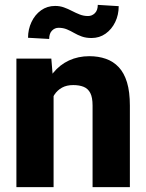

<svg xmlns="http://www.w3.org/2000/svg" viewBox="-20 -769 602 789"><path d="M200.2 -415.5V0H47.4V-528.3H190.9ZM180.2 -282.7 142.1 -281.7Q142.1 -341.3 156.7 -388.7Q171.4 -436 198.5 -469.5Q225.6 -502.9 263.4 -520.5Q301.3 -538.1 347.2 -538.1Q384.3 -538.1 415 -527.3Q445.8 -516.6 468 -492.9Q490.2 -469.2 502 -430.4Q513.7 -391.6 513.7 -335V0H360.4V-335.4Q360.4 -368.7 351.1 -386.7Q341.8 -404.8 324 -412.1Q306.2 -419.4 280.8 -419.4Q253.9 -419.4 234.9 -408.9Q215.8 -398.4 203.6 -379.9Q191.4 -361.3 185.8 -336.4Q180.2 -311.5 180.2 -282.7ZM381.8 -749 467.8 -743.7Q467.8 -708 453.4 -678.2Q439 -648.4 413.8 -630.6Q388.7 -612.8 356.4 -612.8Q333.5 -612.8 316.4 -618.9Q299.3 -625 284.7 -633.5Q270 -642.1 254.9 -648.4Q239.7 -654.8 220.7 -654.8Q205.1 -654.8 193.6 -643.1Q182.1 -631.3 182.1 -608.9L95.2 -613.8Q95.2 -648.4 109.4 -678.5Q123.5 -708.5 148.7 -726.6Q173.8 -744.6 206.5 -744.6Q226.1 -744.6 242.9 -738.5Q259.8 -732.4 275.6 -724.1Q291.5 -715.8 307.6 -709.5Q323.7 -703.1 341.8 -703.1Q357.9 -703.1 369.9 -714.8Q381.8 -726.6 381.8 -749Z"/></svg>

Font: Roboto ExtraBold
Style: Regular
Weight: 800
Designer: Christian Robertson
Foundry: Google
Version: Version 3.009; 2024